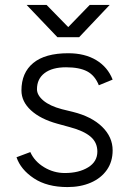

<svg xmlns="http://www.w3.org/2000/svg" viewBox="-20 -747 524 779"><path d="M47 -109 103 -130Q120 -92 159 -68.5Q198 -45 243 -45Q300 -45 337.5 -68Q375 -91 375 -132Q375 -169 347.5 -192.5Q320 -216 264 -231L213 -245Q144 -264 105.5 -299.5Q67 -335 67 -380Q67 -452 115 -491.5Q163 -531 257 -531Q324 -531 370.5 -503Q417 -475 437 -424L381 -401Q365 -441 333.5 -457.5Q302 -474 248 -474Q192 -474 161 -450.5Q130 -427 130 -385Q130 -361 156 -339Q182 -317 231 -304L276 -293Q352 -274 394.5 -232.5Q437 -191 437 -137Q437 -91 413.5 -57.5Q390 -24 348.5 -6Q307 12 254 12Q171 12 117.5 -23.5Q64 -59 47 -109ZM218 -597 344 -727H425L301 -596H218ZM88 -727H169L296 -597V-596H213Z"/></svg>

Font: 寒蝉端黑体 Light
Style: Regular
Weight: 300
Designer: ChillDuanSans {Warren2060}; 
Source Han Sans {Ryoko NISHIZUKA 西塚涼子 (kana, bopomofo & ideographs); Paul D. Hunt (Latin, G
Foundry: ChillType&Adobe
Version: Version 1.300;Glyphs 3.3 (3306)